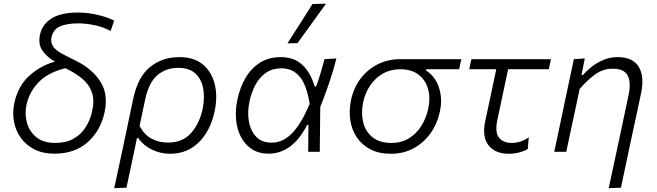

<svg xmlns="http://www.w3.org/2000/svg" viewBox="-20 -812 3514 1027"><path d="M271 10Q209 10 164 -13Q119 -36 91.2 -74.8Q63.5 -113.5 54.8 -161.5Q46 -209.5 56.5 -260Q76.5 -352 136 -406.2Q195.5 -460.5 274 -482.5Q231 -506.5 207 -541.2Q183 -576 194 -627Q206 -682 256 -713.5Q306 -745 398 -745Q452 -745 506.2 -731.5Q560.5 -718 590.5 -702L572 -646.5Q530 -668.5 484 -677.8Q438 -687 398.5 -687Q339 -687 302 -671.2Q265 -655.5 255.5 -613Q249.5 -586 265 -562.5Q280.5 -539 335 -512.5L388 -486Q474.5 -442.5 517.2 -375Q560 -307.5 539.5 -212.5Q518.5 -113.5 449.5 -51.8Q380.5 10 271 10ZM122 -252.5Q111 -203 124 -155.8Q137 -108.5 174.5 -78Q212 -47.5 274.5 -47.5Q333 -47.5 373.5 -70.2Q414 -93 438.8 -132.2Q463.5 -171.5 473.5 -220.5Q486 -277.5 471.2 -319Q456.5 -360.5 419.8 -391.2Q383 -422 330 -447Q237.5 -425 187 -372.5Q136.5 -320 122 -252.5Z M591 194.5Q603 139.5 614.2 86.5Q625.5 33.5 638.5 -27L692.5 -283.5Q717.5 -401 782.8 -453.8Q848 -506.5 939.5 -506.5Q1018.5 -506.5 1065.8 -466.5Q1113 -426.5 1128.8 -361Q1144.5 -295.5 1128.5 -219Q1106.5 -113 1043.8 -51.2Q981 10.5 890.5 10.5Q838 10.5 792 -12Q746 -34.5 719.5 -73.5H712.5L702.5 -25Q690 33.5 679.2 85Q668.5 136.5 656.5 192ZM878.5 -49.5Q957.5 -49.5 1002.5 -100.8Q1047.5 -152 1064 -229.5Q1076 -289 1066.8 -339Q1057.5 -389 1024.8 -419Q992 -449 934.5 -449Q866 -449 820.2 -408.5Q774.5 -368 756 -277.5L726.5 -138.5Q751 -92 789.8 -70.8Q828.5 -49.5 878.5 -49.5Z M1417.5 10Q1364.5 10 1327.2 -14.2Q1290 -38.5 1268.8 -79.5Q1247.5 -120.5 1242.8 -172Q1238 -223.5 1249.5 -278Q1263.5 -345 1294 -396.5Q1324.5 -448 1371.5 -477.2Q1418.5 -506.5 1482.5 -506.5Q1552 -506.5 1596.5 -465.8Q1641 -425 1663 -349.5H1671Q1687 -393 1697.2 -428.8Q1707.5 -464.5 1716 -495.5L1779.5 -499.5Q1763.5 -435 1740.5 -368Q1717.5 -301 1693 -239.5Q1691.5 -119.5 1690.5 0H1628.5Q1629 -37 1629.2 -73Q1629.5 -109 1630 -143.5H1623Q1582 -64.5 1530.2 -27.2Q1478.5 10 1417.5 10ZM1433.5 -49Q1493 -49 1542.2 -99.2Q1591.5 -149.5 1636.5 -257Q1619.5 -360 1582.2 -403.2Q1545 -446.5 1485.5 -446.5Q1436 -446.5 1401.5 -422Q1367 -397.5 1346 -357.5Q1325 -317.5 1315 -271.5Q1302.5 -215 1311 -164Q1319.5 -113 1349.8 -81Q1380 -49 1433.5 -49ZM1517.5 -580Q1552 -633.5 1585.2 -686Q1618.5 -738.5 1651.5 -790.5L1724 -792.5Q1685.5 -739 1647.5 -686.5Q1609.5 -634 1571.5 -581.5Z M2071.5 10.5Q2007 10.5 1961.2 -13.2Q1915.5 -37 1888.5 -77.2Q1861.5 -117.5 1853.8 -168.5Q1846 -219.5 1857 -274Q1871.5 -343.5 1909.8 -393Q1948 -442.5 2002.5 -469Q2057 -495.5 2120.5 -495.5H2447.5L2436 -442H2261L2259.5 -434.5Q2309.5 -402 2328.5 -342.2Q2347.5 -282.5 2333 -215.5Q2318.5 -148.5 2281.8 -97.8Q2245 -47 2191.2 -18.2Q2137.5 10.5 2071.5 10.5ZM2074 -47.5Q2127 -47.5 2167.2 -72Q2207.5 -96.5 2233.5 -138Q2259.5 -179.5 2270.5 -230Q2283 -287.5 2269.8 -335.5Q2256.5 -383.5 2219 -412.5Q2181.5 -441.5 2121 -441.5Q2068.5 -441.5 2027.5 -418Q1986.5 -394.5 1959.8 -354.5Q1933 -314.5 1922.5 -265Q1910.5 -207.5 1922.8 -158Q1935 -108.5 1972.5 -78Q2010 -47.5 2074 -47.5Z M2702.5 10.5Q2628.5 10.5 2593 -34.8Q2557.5 -80 2575.5 -164.5Q2592.5 -244.5 2607.5 -314Q2622.5 -383.5 2634.5 -442H2490L2501.5 -495.5H2927L2915.5 -442H2698Q2683.5 -374 2669.2 -306.5Q2655 -239 2640.5 -171.5Q2626.5 -105.5 2648.5 -76.5Q2670.5 -47.5 2718 -47.5Q2765 -47.5 2808.5 -77.5L2803 -15Q2787.5 -5 2759.5 2.8Q2731.5 10.5 2702.5 10.5Z M3236 194.5Q3247 144 3260.5 80Q3274 16 3289.5 -55Q3302.5 -116 3315.8 -178.8Q3329 -241.5 3342 -302.5Q3356.5 -370.5 3337.8 -407.5Q3319 -444.5 3258 -444.5Q3204.5 -444.5 3162 -413Q3119.5 -381.5 3080.5 -336L3055.5 -218Q3042.5 -158 3031.5 -106.8Q3020.5 -55.5 3009 0H2944.5Q2956.5 -56 2967.5 -107.5Q2978.5 -159 2991 -219.5L3001.5 -269.5Q3011.5 -316.5 3023.8 -374.5Q3036 -432.5 3049.5 -495.5L3108 -499.5L3090.5 -410.5H3098Q3115 -431 3142.8 -453.2Q3170.5 -475.5 3206.5 -491Q3242.5 -506.5 3284 -506.5Q3364.5 -506.5 3396.2 -455Q3428 -403.5 3409 -313Q3398 -261 3388.8 -217.5Q3379.5 -174 3372 -140.5L3354 -56.5Q3340.5 7 3327.5 68.5Q3314.5 130 3301.5 192Z"/></svg>

Font: Commissioner Light
Style: Italic
Weight: 300
Italic angle: -12°
Designer: Kostas Bartsokas
Foundry: Kostas Bartsokas
Version: Version 1.000; ttfautohint (v1.8.3)